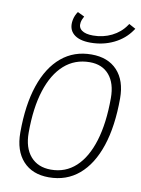

<svg xmlns="http://www.w3.org/2000/svg" viewBox="-100 -989 785 1066"><g transform="rotate(10 293.0 -456.0)"><path d="M250.5 9.8Q157.2 9.8 104.7 -47.9Q52.2 -105.5 52.2 -208Q52.2 -363.8 89.8 -474.4Q127.4 -585 198 -644Q268.6 -703.1 367.2 -703.1Q460.4 -703.1 512.7 -647Q564.9 -590.8 564.9 -490.7Q564.9 -333.5 527.6 -221.4Q490.2 -109.4 419.9 -49.8Q349.6 9.8 250.5 9.8ZM254.9 -34.2Q336.4 -34.2 394.5 -87.6Q452.6 -141.1 483.4 -241.7Q514.2 -342.3 514.2 -483.4Q514.2 -566.4 474.9 -612.8Q435.5 -659.2 365.2 -659.2Q281.2 -659.2 221.4 -606.2Q161.6 -553.2 129.9 -454.1Q98.1 -355 98.1 -215.3Q98.1 -129.9 139.6 -82Q181.2 -34.2 254.9 -34.2ZM348.6 -766.6Q283.7 -766.6 252.4 -794.9Q221.2 -823.2 230.5 -873.5Q235.4 -899.9 251 -921.9L289.6 -903.3Q278.8 -884.3 275.9 -867.7Q271 -839.4 292 -823.7Q313 -808.1 356 -808.1Q412.6 -808.1 460.9 -832Q509.3 -856 538.1 -898.4L543.5 -906.2L581.1 -885.7L574.7 -876.5Q539.1 -824.7 479.5 -795.7Q419.9 -766.6 348.6 -766.6Z"/></g></svg>

Font: Cascadia Mono NF ExtraLight
Style: Italic
Weight: 200
Italic angle: -10°
Monospace: yes
Designer: Aaron Bell
Foundry: Saja Typeworks
Version: Version 2404.023; ttfautohint (v1.8.4)